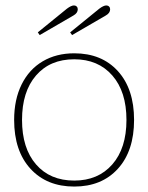

<svg xmlns="http://www.w3.org/2000/svg" viewBox="-20 -676 545 706"><path d="M119 -557 226 -644Q242 -656 252 -656Q258 -656 262 -652Q266 -648 266 -642Q266 -628 250 -619L126 -547ZM238 -557 345 -644Q361 -656 371 -656Q377 -656 381 -652Q385 -648 385 -642Q385 -628 369 -619L245 -547ZM32 -235Q32 -310 59.5 -365.5Q87 -421 137 -450.5Q187 -480 253 -480Q354 -480 413.5 -414.5Q473 -349 473 -235Q473 -121 413.5 -55.5Q354 10 253 10Q152 10 92 -55.5Q32 -121 32 -235ZM445 -235Q445 -339 393 -398.5Q341 -458 253 -458Q164 -458 112.5 -398.5Q61 -339 61 -235Q61 -131 112.5 -71.5Q164 -12 253 -12Q341 -12 393 -71.5Q445 -131 445 -235Z"/></svg>

Font: Taviraj Thin
Style: Regular
Weight: 100
Designer: Katatrad Team
Foundry: CadsonDemak
Version: Version 1.030